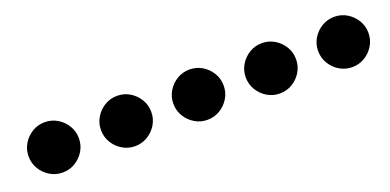

<svg xmlns="http://www.w3.org/2000/svg" viewBox="-13 -878 2026 997"><g transform="rotate(-20 1000.0 -380.0)"><path d="M80 -380Q80 -342 99 -310.5Q118 -279 149.5 -260Q181 -241 219 -241Q257 -241 288.5 -260Q320 -279 339 -310.5Q358 -342 358 -380Q358 -418 339 -449.5Q320 -481 288.5 -500Q257 -519 219 -519Q181 -519 149.5 -500Q118 -481 99 -449.5Q80 -418 80 -380Z M480 -380Q480 -342 499 -310.5Q518 -279 549.5 -260Q581 -241 619 -241Q657 -241 688.5 -260Q720 -279 739 -310.5Q758 -342 758 -380Q758 -418 739 -449.5Q720 -481 688.5 -500Q657 -519 619 -519Q581 -519 549.5 -500Q518 -481 499 -449.5Q480 -418 480 -380Z M880 -380Q880 -342 899 -310.5Q918 -279 949.5 -260Q981 -241 1019 -241Q1057 -241 1088.5 -260Q1120 -279 1139 -310.5Q1158 -342 1158 -380Q1158 -418 1139 -449.5Q1120 -481 1088.5 -500Q1057 -519 1019 -519Q981 -519 949.5 -500Q918 -481 899 -449.5Q880 -418 880 -380Z M1280 -380Q1280 -342 1299 -310.5Q1318 -279 1349.5 -260Q1381 -241 1419 -241Q1457 -241 1488.5 -260Q1520 -279 1539 -310.5Q1558 -342 1558 -380Q1558 -418 1539 -449.5Q1520 -481 1488.5 -500Q1457 -519 1419 -519Q1381 -519 1349.5 -500Q1318 -481 1299 -449.5Q1280 -418 1280 -380Z M1680 -380Q1680 -342 1699 -310.5Q1718 -279 1749.5 -260Q1781 -241 1819 -241Q1857 -241 1888.5 -260Q1920 -279 1939 -310.5Q1958 -342 1958 -380Q1958 -418 1939 -449.5Q1920 -481 1888.5 -500Q1857 -519 1819 -519Q1781 -519 1749.5 -500Q1718 -481 1699 -449.5Q1680 -418 1680 -380Z"/></g></svg>

Font: text-security-disc
Style: Regular
Weight: 400
Monospace: yes
Foundry: Oskari Noppa
Version: Version 3.000;hotconv 1.0.118;makeotfexe 2.5.65603